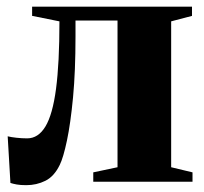

<svg xmlns="http://www.w3.org/2000/svg" viewBox="-20 -532 596 562"><path d="M57 10Q40 10 29 8Q18 6 10.5 3.5L2.5 -133Q12.5 -130.5 28 -128.8Q43.5 -127 59.5 -127Q92 -127 113 -161.8Q134 -196.5 144 -272Q154 -347.5 154 -469.5L74 -485.5V-512.5H542V-485.5L481 -469.5V-42.5L543.5 -27.5V0H253V-27.5L324 -42.5V-472H201V-424.5Q201 -323.5 193.8 -247Q186.5 -170.5 176 -120.8Q165.5 -71 155 -49.5Q138.5 -15.5 112.8 -2.8Q87 10 57 10Z"/></svg>

Font: Merriweather 120pt ExtraBold
Style: Regular
Weight: 800
Version: Version 2.100